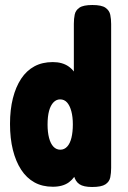

<svg xmlns="http://www.w3.org/2000/svg" viewBox="-20 -738 510 767"><path d="M191 8Q149 8 117.5 -9.5Q86 -27 64.5 -60Q43 -93 31.5 -139Q20 -185 20 -243Q20 -300 31.5 -345.5Q43 -391 64.5 -423.5Q86 -456 117.5 -473Q149 -490 191 -490Q229 -490 254 -472.5Q279 -455 292 -422Q305 -389 309.5 -343Q314 -297 314 -241Q314 -185 309.5 -139.5Q305 -94 292.5 -61Q280 -28 255.5 -10Q231 8 191 8ZM221 -140Q237 -140 248.5 -152.5Q260 -165 265.5 -188Q271 -211 271 -241Q271 -271 265 -293.5Q259 -316 248 -328.5Q237 -341 220 -341Q205 -341 193.5 -329Q182 -317 176 -295Q170 -273 170 -240Q170 -210 176 -187Q182 -164 193.5 -152Q205 -140 221 -140ZM348 9Q314 9 297.5 -2Q281 -13 275 -37V-643Q275 -663 278.5 -680Q282 -697 297.5 -707.5Q313 -718 349 -718Q386 -718 401.5 -707Q417 -696 420.5 -679Q424 -662 424 -642V-67Q424 -47 420.5 -29.5Q417 -12 401 -1.5Q385 9 348 9Z"/></svg>

Font: Fredoka Condensed SemiBold
Style: Regular
Weight: 600
Width: 3
Designer: Ben Nathan
Foundry: Milena B. Brandão, Ben Nathan
Version: Version 2.001